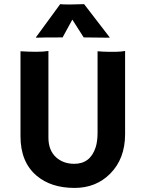

<svg xmlns="http://www.w3.org/2000/svg" viewBox="-20 -901 708 933"><path d="M454.1 -651.9Q484.4 -649.4 504.4 -649.4H544.9Q565.4 -649.4 587.9 -653.3V-249.5Q587.9 -129.4 515.1 -56.6Q446.3 12.2 342.3 12.2Q228.5 12.2 158.2 -46.9Q79.6 -113.3 79.6 -238.3V-651.9Q120.1 -649.4 156 -649.4Q191.9 -649.4 215.3 -653.3V-231.9Q215.3 -170.4 252.9 -136.2Q288.1 -105 340.8 -105Q418.9 -105 444.8 -185.1Q454.1 -213.9 454.1 -256.3ZM284.2 -719.2Q179.2 -719.2 155.8 -717.8L154.3 -719.2L272.5 -880.9Q284.2 -879.4 304.7 -879.4H329.6L388.7 -880.9L513.2 -719.2L511.2 -717.8L386.7 -719.2L331.5 -805.7Z"/></svg>

Font: Hammersmith One
Style: Regular
Weight: 400
Designer: Nicole Fally
Foundry: Nicole Fally
Version: Version 1.003